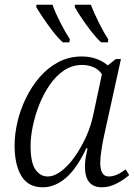

<svg xmlns="http://www.w3.org/2000/svg" viewBox="-20 -786 569 816"><path d="M162 10Q100 10 71 -38Q42 -86 42 -168Q42 -215 54 -267Q66 -319 90 -368.5Q114 -418 148.5 -458Q183 -498 228 -522Q273 -546 328 -546Q362 -546 390.5 -535.5Q419 -525 438 -508L472 -535H494L422 -208Q417 -186 411.5 -151Q406 -116 406 -94Q406 -36 442 -36Q459 -36 476.5 -43.5Q494 -51 514 -66L529 -42Q508 -23 476.5 -6.5Q445 10 413 10Q341 10 341 -78Q341 -97 344 -115Q347 -133 352 -156H347Q306 -69 259.5 -29.5Q213 10 162 10ZM183 -36Q210 -36 240 -58.5Q270 -81 297 -119Q324 -157 345.5 -204Q367 -251 377 -301L413 -470Q401 -490 378 -500Q355 -510 330 -510Q287 -510 252.5 -487Q218 -464 191.5 -425.5Q165 -387 147 -341.5Q129 -296 119.5 -250Q110 -204 110 -166Q110 -95 130.5 -65.5Q151 -36 183 -36ZM410 -606Q390 -624 367.5 -653Q345 -682 326 -710.5Q307 -739 298 -756V-766H366Q379 -732 400 -690Q421 -648 440 -619L439 -606ZM247 -606Q227 -624 204.5 -653Q182 -682 163 -710.5Q144 -739 134 -756L135 -766H203Q215 -732 236.5 -690Q258 -648 277 -619L275 -606Z"/></svg>

Font: Noto Serif Light
Style: Italic
Weight: 300
Italic angle: -12°
Designer: Monotype Design Team
Foundry: Monotype Imaging Inc.
Version: Version 2.013